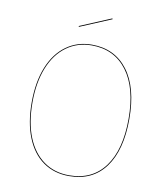

<svg xmlns="http://www.w3.org/2000/svg" viewBox="-92 -920 871 1006"><g transform="rotate(10 343.5 -417.5)"><path d="M603 -340Q603 -174 535.5 -82.5Q468 9 343 9Q264 9 205.5 -32Q147 -73 115.5 -151.5Q84 -230 84 -338Q84 -446 116 -525.5Q148 -605 207 -647.5Q266 -690 343 -690Q465 -690 534 -598.5Q603 -507 603 -340ZM88 -338Q88 -231 119 -154Q150 -77 207.5 -36Q265 5 343 5Q466 5 532.5 -85.5Q599 -176 599 -340Q599 -505 531 -595.5Q463 -686 343 -686Q267 -686 209 -644Q151 -602 119.5 -523.5Q88 -445 88 -338ZM426 -840 259 -770 257 -774 424 -844Z"/></g></svg>

Font: FiraGO Four
Style: Regular
Weight: 100
Designer: bBox Type
Foundry: bBox Type GmbH
Version: Version 1.001